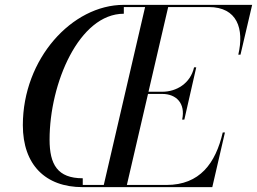

<svg xmlns="http://www.w3.org/2000/svg" viewBox="-20 -770 1058 790"><path d="M648 -383.5C705 -383.5 744 -345 729.5 -278H738.5L787.5 -493H778.5C763.5 -426 705 -392.5 648 -392.5H591L672 -741H839C956 -741 985.5 -652 960.5 -545H969.5L1017.5 -750H489C276.5 -750 74 -528 74 -255C74 -92 167 0 320 0H853.5L905.5 -225H896.5C867 -98 802 -9 665 -9H502L589 -383.5ZM184 -195.5C184 -427.5 305.5 -713.5 489.5 -713.5V-741H577L407 -9H320.5V-36.5C216.5 -36.5 184 -93.5 184 -195.5Z"/></svg>

Font: Bodoni* 24pt
Style: Italic
Weight: 400
Italic angle: -13°
Version: Version 2.3